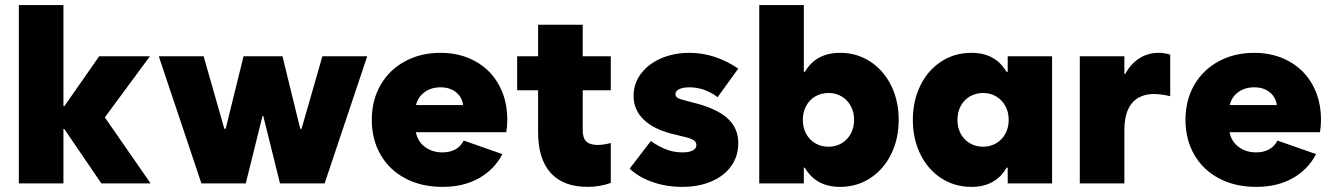

<svg xmlns="http://www.w3.org/2000/svg" viewBox="-20 -727 5284 761"><path d="M54.7 -707H231.4V-306.6H235.4L373 -503.9H574.2L395.5 -261.7L577.1 0H381.8L234.9 -215.8H231.4V0H54.7Z M609.4 -503.9H787.1L869.1 -216.8H874.5L945.3 -503.9H1099.6L1169.9 -216.8H1175.3L1257.8 -503.9H1435.5L1266.6 0H1089.8L1023.4 -267.6H1020.5L954.1 0H778.3Z M1453.6 -252Q1453.6 -330.1 1488.5 -390.4Q1523.4 -450.7 1585.4 -484.1Q1647.5 -517.6 1726.1 -517.6Q1803.7 -517.6 1864 -484.1Q1924.3 -450.7 1957.5 -390.4Q1990.7 -330.1 1990.7 -252Q1990.7 -229 1986.8 -203.1H1628.4Q1635.3 -166.5 1664.1 -144.8Q1692.9 -123 1733.9 -123Q1764.2 -123 1785.6 -135.3Q1807.1 -147.5 1817.9 -169.9L1971.2 -116.2Q1939.5 -55.2 1878.7 -20.8Q1817.9 13.7 1733.9 13.7Q1649.9 13.7 1586.4 -20Q1522.9 -53.7 1488.3 -114Q1453.6 -174.3 1453.6 -252ZM1815.4 -310.5Q1812 -341.3 1787.8 -361.1Q1763.7 -380.9 1726.1 -380.9Q1689 -380.9 1662.8 -361.8Q1636.7 -342.8 1628.9 -310.5Z M2029.8 -503.9H2112.8V-628.9H2289.6V-503.9H2400.9V-369.1H2289.6V-213.9Q2289.1 -181.2 2303 -167Q2316.9 -152.8 2349.1 -152.3Q2376 -153.3 2400.9 -160.2V-2Q2357.9 13.7 2309.1 13.7Q2212.9 13.7 2162.8 -41.5Q2112.8 -96.7 2112.8 -203.1V-369.1H2029.8Z M2475.6 -58.6 2559.6 -168Q2592.3 -145 2622.3 -134Q2652.3 -123 2684.6 -123Q2711.4 -123 2725.8 -130.6Q2740.2 -138.2 2740.2 -152.3Q2740.2 -164.6 2728 -172.1Q2715.8 -179.7 2684.6 -186.5L2661.1 -192.4Q2577.6 -210.4 2534.4 -250Q2491.2 -289.6 2491.2 -346.7Q2491.2 -395.5 2520 -434.3Q2548.8 -473.1 2599.6 -495.4Q2650.4 -517.6 2712.9 -517.6Q2813.5 -517.6 2906.2 -455.1L2824.2 -341.8Q2772.9 -380.9 2712.9 -380.9Q2686.5 -380.9 2671.9 -373.5Q2657.2 -366.2 2657.2 -353.5Q2657.2 -344.2 2666.3 -338.9Q2675.3 -333.5 2698.2 -328.1L2723.6 -321.3Q2817.4 -298.8 2862.1 -259.3Q2906.7 -219.7 2906.2 -159.2Q2906.2 -108.4 2878.4 -69.1Q2850.6 -29.8 2800 -8.1Q2749.5 13.7 2683.6 13.7Q2621.6 13.7 2566.7 -5.4Q2511.7 -24.4 2475.6 -58.6Z M2989.3 -707H3166V-442.4H3170.4Q3214.4 -517.6 3309.6 -517.6Q3376.5 -517.6 3429.4 -482.9Q3482.4 -448.2 3512.2 -387.7Q3542 -327.1 3542 -252Q3542 -176.8 3512.2 -116.2Q3482.4 -55.7 3429.4 -21Q3376.5 13.7 3309.6 13.7Q3213.9 13.7 3169.9 -62.5H3166V0H2989.3ZM3365.2 -252Q3365.2 -282.7 3352.1 -306.9Q3338.9 -331.1 3315.9 -344.7Q3293 -358.4 3263.7 -358.4Q3234.4 -358.4 3211.2 -344.7Q3188 -331.1 3175 -306.9Q3162.1 -282.7 3162.1 -252Q3162.1 -221.2 3175 -197Q3188 -172.9 3211.2 -159.2Q3234.4 -145.5 3263.7 -145.5Q3293 -145.5 3315.9 -159.2Q3338.9 -172.9 3352.1 -197Q3365.2 -221.2 3365.2 -252Z M3978 -252Q3978 -282.7 3964.8 -306.9Q3951.7 -331.1 3928.5 -344.7Q3905.3 -358.4 3876.5 -358.4Q3847.2 -358.4 3824 -344.7Q3800.8 -331.1 3787.8 -306.9Q3774.9 -282.7 3774.9 -252Q3774.9 -221.2 3787.8 -197Q3800.8 -172.9 3824 -159.2Q3847.2 -145.5 3876.5 -145.5Q3905.3 -145.5 3928.5 -159.2Q3951.7 -172.9 3964.8 -197Q3978 -221.2 3978 -252ZM3974.1 0V-62.5H3969.7Q3925.8 13.7 3830.6 13.7Q3763.2 13.7 3710.2 -21Q3657.2 -55.7 3627.7 -116.2Q3598.1 -176.8 3598.1 -252Q3598.1 -327.1 3627.7 -387.7Q3657.2 -448.2 3710.2 -482.9Q3763.2 -517.6 3830.6 -517.6Q3925.3 -517.6 3969.2 -442.4H3974.1V-503.9H4149.9V0Z M4259.8 -503.9H4436.5V-433.6H4439.9Q4460.9 -473.1 4495.1 -495.4Q4529.3 -517.6 4572.3 -517.6Q4593.3 -517.6 4618.2 -510.7V-345.7Q4585.9 -353.5 4554.7 -354.5Q4496.1 -354 4466.3 -317.9Q4436.5 -281.7 4436.5 -210.9V0H4259.8Z M4678.7 -252Q4678.7 -330.1 4713.6 -390.4Q4748.5 -450.7 4810.5 -484.1Q4872.6 -517.6 4951.2 -517.6Q5028.8 -517.6 5089.1 -484.1Q5149.4 -450.7 5182.6 -390.4Q5215.8 -330.1 5215.8 -252Q5215.8 -229 5211.9 -203.1H4853.5Q4860.4 -166.5 4889.2 -144.8Q4918 -123 4959 -123Q4989.3 -123 5010.7 -135.3Q5032.2 -147.5 5043 -169.9L5196.3 -116.2Q5164.6 -55.2 5103.8 -20.8Q5043 13.7 4959 13.7Q4875 13.7 4811.5 -20Q4748 -53.7 4713.4 -114Q4678.7 -174.3 4678.7 -252ZM5040.5 -310.5Q5037.1 -341.3 5012.9 -361.1Q4988.8 -380.9 4951.2 -380.9Q4914.1 -380.9 4887.9 -361.8Q4861.8 -342.8 4854 -310.5Z"/></svg>

Font: Wanted Sans Black
Style: Regular
Weight: 900
Designer: Original Design by Kil Hyung-jin and Kang Hanbin, Wanted Lab, Inc; Hangeul from Source Han Sans by Jang Soo-young and Ka
Foundry: Wanted Lab, Inc.
Version: Version 1.003